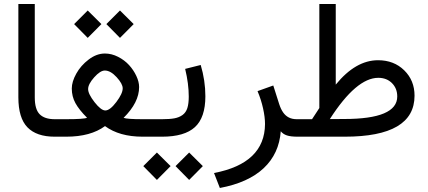

<svg xmlns="http://www.w3.org/2000/svg" viewBox="-20 -687 2151 965"><path d="M267.1 0H254.9Q163.6 0 117.9 -47.1Q72.3 -94.2 72.3 -197.8V-667H154.8V-197.3Q154.8 -137.7 179.4 -112.8Q204.1 -87.9 254.9 -87.9H267.1Z M514.6 -565.9 583 -634.3 651.9 -565.9 583 -496.6ZM352.5 -565.9 420.9 -634.3 489.7 -565.9 420.9 -496.6ZM506.8 -332.5Q483.9 -332.5 453.4 -298.3Q422.9 -264.2 422.9 -239.3Q422.9 -214.8 455.3 -173.3Q487.8 -131.8 509.3 -131.8Q532.7 -131.8 564.7 -174.3Q596.7 -216.8 596.7 -243.2Q596.7 -265.6 566.2 -299.1Q535.6 -332.5 506.8 -332.5ZM601.1 -94.7Q619.1 -87.9 695.8 -87.9H741.7V0H696.8Q580.1 0 507.8 -53.2Q435.5 0 313 0H247.6V-87.9H313Q402.3 -87.9 417.5 -95.2Q377.4 -135.3 359.1 -168.7Q340.8 -202.1 340.8 -242.2Q340.8 -276.4 363.5 -317.1Q386.2 -357.9 425.8 -387.9Q465.3 -418 507.3 -418Q541 -418 573.5 -401.4Q606 -384.8 628.7 -359.9Q651.4 -335 665.3 -305.2Q679.2 -275.4 679.2 -249.5Q679.2 -171.9 601.1 -94.7Z M862.3 147.9 930.7 79.6 999.5 147.9 930.7 217.3ZM700.2 147.9 768.6 79.6 837.4 147.9 768.6 217.3ZM988.8 -360.4Q1012.2 -281.7 1012.2 -203.1Q1012.2 -96.2 959.7 -48.1Q907.2 0 794.9 0H722.2V-87.9H794.9Q833 -87.9 856.7 -92.3Q880.4 -96.7 897.5 -109.1Q914.6 -121.6 921.6 -143.8Q928.7 -166 928.7 -201.7Q928.7 -266.1 910.6 -340.8Z M1312 -63.5Q1312 -98.1 1302.2 -142.1Q1292.5 -186 1274.4 -229L1353.5 -257.3L1383.3 -163.6Q1391.6 -138.2 1403.3 -121.6Q1415 -105 1431.9 -96.4Q1448.7 -87.9 1471.2 -87.9H1490.2V0H1476.6Q1440.4 0 1421.4 -6.6Q1402.3 -13.2 1391.1 -27.3Q1382.8 85.4 1305.4 158.2Q1228 231 1085 257.8L1055.7 182.6Q1310.5 133.8 1312 -63.5Z M1710 -88.9Q1976.6 -88.9 1976.6 -202.1Q1976.6 -242.7 1950 -269.3Q1923.3 -295.9 1881.3 -295.9Q1771 -295.9 1637.7 -88.4ZM1667.5 -261.7Q1767.6 -384.3 1879.9 -384.3Q1960 -384.3 2011.7 -333.5Q2063.5 -282.7 2063.5 -206.1Q2063.5 0 1712.4 0H1470.2V-87.9H1548.3Q1553.7 -96.2 1566.2 -115.2Q1578.6 -134.3 1585 -144V-667H1667.5Z"/></svg>

Font: Vazir WOL
Style: WOL
Weight: 400
Foundry: Based on Dejavu fonts, by Saber Rastikerdar
Version: Version 26.0.0